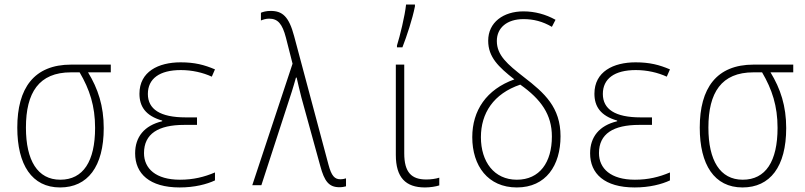

<svg xmlns="http://www.w3.org/2000/svg" viewBox="-20 -814 3540 844"><path d="M244 10C365 10 436 -81 436 -251C436 -348 411 -424 367 -496H467V-530H293C129 -530 56 -426 56 -253C56 -90 120 10 244 10ZM245 -24C145 -24 94 -109 94 -253C94 -407 151 -496 292 -496H330C374 -421 398 -348 398 -252C398 -105 346 -24 245 -24Z M770 10C835 10 889 -4 925 -21V-56C878 -36 830 -24 771 -24C665 -24 613 -73 613 -141C613 -226 676 -265 790 -265H846V-298H796C684 -298 630 -334 630 -401C630 -468 681 -506 775 -506C824 -506 872 -495 911 -477L925 -509C878 -529 836 -540 774 -540C676 -540 593 -499 593 -402C593 -347 619 -305 693 -284V-281C614 -262 574 -212 574 -140C574 -51 637 10 770 10Z M1472 9C1485 9 1493 7 1501 5V-30C1495 -28 1486 -26 1476 -26C1451 -26 1437 -41 1424 -90L1273 -655C1250 -742 1221 -766 1170 -766C1150 -766 1137 -762 1127 -758V-724C1137 -728 1149 -732 1163 -732C1201 -732 1221 -710 1237 -648L1266 -534L1089 0H1129L1263 -412C1270 -433 1275 -453 1281 -473H1284C1290 -448 1296 -419 1305 -385L1388 -84C1406 -17 1426 9 1472 9Z M1725 -614V-606H1749C1768 -655 1793 -730 1804 -786V-794H1765C1760 -745 1738 -655 1725 -614ZM1848 10C1871 10 1896 6 1911 1V-33C1896 -28 1874 -25 1854 -25C1789 -25 1757 -56 1757 -140V-530H1720V-133C1720 -34 1763 10 1848 10Z M2252 10C2380 10 2444 -87 2444 -215C2444 -342 2374 -405 2283 -475C2210 -532 2164 -571 2164 -634C2164 -692 2209 -730 2281 -730C2325 -730 2365 -720 2406 -696L2422 -727C2379 -751 2331 -764 2281 -764C2193 -764 2126 -716 2126 -635C2126 -563 2171 -520 2241 -465C2118 -421 2056 -328 2056 -211C2056 -85 2125 10 2252 10ZM2252 -24C2152 -24 2094 -103 2094 -211C2094 -316 2149 -402 2267 -442C2359 -377 2406 -310 2406 -214C2406 -100 2352 -24 2252 -24Z M2770 10C2835 10 2889 -4 2925 -21V-56C2878 -36 2830 -24 2771 -24C2665 -24 2613 -73 2613 -141C2613 -226 2676 -265 2790 -265H2846V-298H2796C2684 -298 2630 -334 2630 -401C2630 -468 2681 -506 2775 -506C2824 -506 2872 -495 2911 -477L2925 -509C2878 -529 2836 -540 2774 -540C2676 -540 2593 -499 2593 -402C2593 -347 2619 -305 2693 -284V-281C2614 -262 2574 -212 2574 -140C2574 -51 2637 10 2770 10Z M3244 10C3365 10 3436 -81 3436 -251C3436 -348 3411 -424 3367 -496H3467V-530H3293C3129 -530 3056 -426 3056 -253C3056 -90 3120 10 3244 10ZM3245 -24C3145 -24 3094 -109 3094 -253C3094 -407 3151 -496 3292 -496H3330C3374 -421 3398 -348 3398 -252C3398 -105 3346 -24 3245 -24Z"/></svg>

Font: Noto Sans Mono ExtraCondensed ExtraLight
Style: Regular
Weight: 200
Width: 2
Designer: Monotype Design Team
Foundry: Monotype Imaging Inc.
Version: Version 2.014